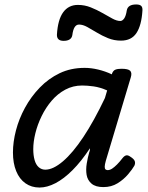

<svg xmlns="http://www.w3.org/2000/svg" viewBox="-20 -823 663 860"><path d="M157 17Q121 17 94 -2Q67 -21 52.5 -56.5Q38 -92 38 -140Q38 -187 51.5 -239Q65 -291 92 -340.5Q119 -390 158 -430.5Q197 -471 247 -495Q297 -519 359 -519Q388 -519 419.5 -511.5Q451 -504 481 -490L482 -494Q487 -507 497 -511Q507 -515 524 -515Q554 -515 563 -506Q572 -497 566 -477L454 -103Q449 -85 449 -76Q449 -67 453 -64Q457 -61 462 -61Q472 -61 482 -67.5Q492 -74 504 -86Q516 -98 529 -115Q537 -125 545 -127Q553 -129 564 -121Q580 -111 583.5 -101.5Q587 -92 582 -81Q573 -65 553.5 -42Q534 -19 506.5 -2Q479 15 443 15Q408 15 390 -0.5Q372 -16 368 -39.5Q364 -63 368.5 -90.5Q373 -118 380 -142Q382 -146 382.5 -150Q383 -154 383 -159Q344 -100 305 -61Q266 -22 228.5 -2.5Q191 17 157 17ZM129 -155Q129 -127 135 -106Q141 -85 153.5 -74Q166 -63 183 -63Q218 -63 262 -100.5Q306 -138 353.5 -209.5Q401 -281 450 -384L460 -418Q428 -432 399.5 -436Q371 -440 348 -440Q307 -440 272.5 -421.5Q238 -403 211.5 -372Q185 -341 166.5 -303Q148 -265 138.5 -226.5Q129 -188 129 -155ZM265 -640Q234 -640 235 -668Q239 -735 263 -768Q287 -801 329 -801Q359 -801 386.5 -790Q414 -779 438.5 -765Q463 -751 483 -740Q503 -729 519 -729Q528 -729 536 -740Q544 -751 548 -777Q553 -803 590 -803Q606 -803 612.5 -796.5Q619 -790 618 -776Q614 -710 591.5 -675.5Q569 -641 522 -641Q491 -641 464 -652Q437 -663 414 -677Q391 -691 371 -702Q351 -713 334 -713Q322 -713 314.5 -701.5Q307 -690 304 -666Q302 -653 292 -646.5Q282 -640 265 -640Z"/></svg>

Font: Playwrite AU NSW
Style: Regular
Weight: 400
Designer: Veronika Burian, José Scaglione
Foundry: TypeTogether
Version: Version 1.002